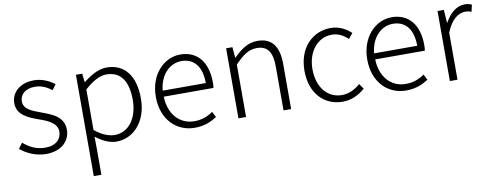

<svg xmlns="http://www.w3.org/2000/svg" viewBox="-64 -874 3694 1439"><g transform="rotate(-10 1783.0 -154.5)"><path d="M231 13C349 13 414 -57 414 -139C414 -242 324 -271 242 -302C180 -325 118 -347 118 -406C118 -454 154 -498 233 -498C285 -498 324 -477 360 -450L390 -490C350 -522 293 -547 235 -547C123 -547 60 -481 60 -403C60 -311 148 -278 227 -250C289 -228 356 -199 356 -136C356 -81 315 -35 234 -35C161 -35 112 -63 66 -102L35 -60C83 -20 153 13 231 13Z M552 238H610V46L609 -52C663 -10 716 13 766 13C891 13 1001 -93 1001 -275C1001 -439 929 -547 787 -547C722 -547 661 -508 609 -468H607L600 -533H552ZM761 -38C722 -38 667 -55 610 -103V-411C672 -466 725 -496 776 -496C895 -496 939 -403 939 -275C939 -132 865 -38 761 -38Z M1361 13C1438 13 1488 -12 1531 -39L1509 -82C1469 -54 1424 -36 1367 -36C1252 -36 1175 -127 1172 -257H1550C1552 -270 1553 -284 1553 -299C1553 -455 1476 -547 1347 -547C1226 -547 1113 -439 1113 -266C1113 -91 1224 13 1361 13ZM1172 -303C1183 -425 1261 -497 1348 -497C1441 -497 1500 -432 1500 -303Z M1695 0H1753V-399C1815 -463 1859 -495 1921 -495C2003 -495 2038 -444 2038 -333V0H2096V-341C2096 -478 2045 -547 1934 -547C1861 -547 1806 -505 1752 -452H1750L1743 -533H1695Z M2488 13C2555 13 2612 -16 2658 -56L2630 -96C2594 -64 2546 -37 2491 -37C2379 -37 2305 -130 2305 -266C2305 -402 2386 -496 2492 -496C2542 -496 2581 -473 2614 -442L2647 -482C2610 -515 2562 -547 2491 -547C2359 -547 2244 -444 2244 -266C2244 -89 2349 13 2488 13Z M2970 13C3047 13 3097 -12 3140 -39L3118 -82C3078 -54 3033 -36 2976 -36C2861 -36 2784 -127 2781 -257H3159C3161 -270 3162 -284 3162 -299C3162 -455 3085 -547 2956 -547C2835 -547 2722 -439 2722 -266C2722 -91 2833 13 2970 13ZM2781 -303C2792 -425 2870 -497 2957 -497C3050 -497 3109 -432 3109 -303Z M3304 0H3362V-358C3401 -457 3458 -492 3505 -492C3526 -492 3536 -490 3554 -483L3566 -535C3549 -544 3533 -547 3512 -547C3450 -547 3397 -501 3361 -434H3359L3352 -533H3304Z"/></g></svg>

Font: Noto Sans T Chinese Light
Style: Regular
Weight: 300
Designer: Ryoko NISHIZUKA (kana & ideographs); Paul D. Hunt (Latin, Greek & Cyrillic); Wenlong ZHANG (bopomofo); Sandoll Communica
Foundry: Adobe Systems Incorporated
Version: Version 1.000;PS 1;hotconv 1.0.78;makeotf.lib2.5.61930